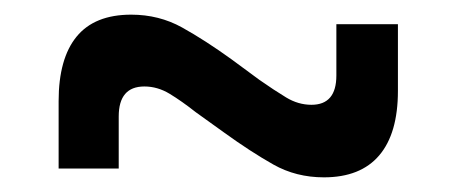

<svg xmlns="http://www.w3.org/2000/svg" viewBox="-20 -473 622 262"><path d="M334 -364 286 -292 247 -320Q228 -335 211.5 -345Q195 -355 177 -355Q142 -355 142 -314V-243H60V-335Q60 -393 84.5 -423Q109 -453 159 -453Q197 -453 228.5 -435.5Q260 -418 296 -392ZM247 -320 296 -392 334 -364Q354 -350 370.5 -340Q387 -330 405 -330Q439 -330 439 -370V-440H523V-349Q523 -291 497.5 -261Q472 -231 422 -231Q384 -231 353 -248.5Q322 -266 286 -292Z"/></svg>

Font: Montagu Slab Medium
Style: Regular
Weight: 500
Version: Version 1.000